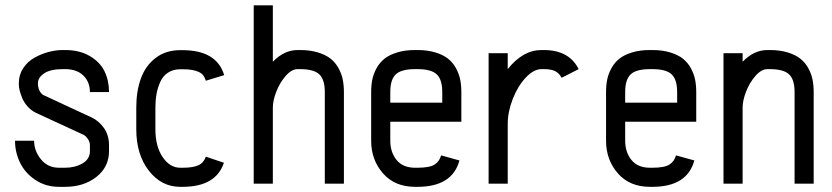

<svg xmlns="http://www.w3.org/2000/svg" viewBox="-20 -704 3191 736"><path d="M324.7 -351.1Q324.7 -389.6 299.6 -414.3Q274.4 -439 229.5 -439H220.7Q173.8 -439 149.7 -423.1Q125.5 -407.2 125.5 -385.3V-379.4Q127 -362.3 134 -351.8Q141.1 -341.3 147.9 -338.9L332 -253.4Q358.9 -240.7 378.4 -213.4Q397.9 -186 397.9 -147V-124.5Q397.9 -64 349.6 -25.9Q301.3 12.2 229.5 12.2H206.1Q155.3 12.2 115.7 -14.2Q76.2 -40.5 56.9 -80.3Q37.6 -120.1 37.6 -164.6H110.8Q110.8 -125.5 137 -93.3Q163.1 -61 206.1 -61H229.5Q267.6 -61 296.1 -77.6Q324.7 -94.2 324.7 -124.5V-147Q324.7 -159.7 316.9 -171.1Q309.1 -182.6 300.8 -187L117.7 -271.5Q99.6 -280.3 85.9 -295.7Q72.3 -311 65.4 -327.4Q58.6 -343.8 55.4 -356.9Q52.2 -370.1 52.2 -379.4V-385.3Q52.2 -417.5 69.1 -442.9Q85.9 -468.3 112.3 -482.9Q138.7 -497.6 166.5 -504.9Q194.3 -512.2 220.7 -512.2H229.5Q284.7 -512.2 323.7 -489.5Q362.8 -466.8 380.4 -431.2Q397.9 -395.5 397.9 -351.1Z M679.7 -438.5H670.9Q643.6 -438.5 624 -425.5Q604.5 -412.6 594.5 -390.4Q584.5 -368.2 580.1 -344Q575.7 -319.8 575.7 -291.5V-208.5Q575.7 -142.6 603.5 -101.8Q631.3 -61 670.9 -61H679.7Q720.2 -61 740.7 -70.6Q761.2 -80.1 769 -103.5L838.4 -80.1Q807.6 12.2 679.7 12.2H670.9Q598.6 12.2 550.5 -49.8Q502.4 -111.8 502.4 -208.5V-291.5Q502.4 -355 520.3 -403.8Q538.1 -452.6 576.9 -482.2Q615.7 -511.7 670.9 -511.7H679.7Q810.5 -511.7 839.4 -416L769 -394.5Q764.6 -408.7 756.8 -417.7Q749 -426.8 730 -432.6Q710.9 -438.5 679.7 -438.5Z M1025.9 0H952.6V-683.6H1025.9V-467.3Q1069.3 -512.2 1121.1 -512.2H1129.9Q1168.9 -512.2 1199 -502.9Q1229 -493.7 1247.6 -478.8Q1266.1 -463.9 1277.8 -442.4Q1289.6 -420.9 1293.9 -398.9Q1298.3 -377 1298.3 -351.1V0H1225.1V-351.1Q1225.1 -398.9 1204.1 -418.9Q1183.1 -439 1129.9 -439H1121.1Q1097.7 -439 1075 -412.8Q1052.2 -386.7 1039.1 -352.5Q1025.9 -318.4 1025.9 -291.5Z M1476.1 -237.3V-164.6Q1476.1 -120.6 1500.2 -90.8Q1524.4 -61 1571.3 -61H1580.1Q1626.5 -61 1645.5 -73Q1664.6 -85 1670.9 -108.4L1741.2 -88.9Q1713.9 12.2 1580.1 12.2H1571.3Q1493.2 12.2 1448 -39.6Q1402.8 -91.3 1402.8 -164.6V-351.1Q1402.8 -377 1407.2 -398.9Q1411.6 -420.9 1423.3 -442.4Q1435.1 -463.9 1453.6 -478.8Q1472.2 -493.7 1502.2 -502.9Q1532.2 -512.2 1571.3 -512.2H1580.1Q1619.1 -512.2 1649.2 -502.9Q1679.2 -493.7 1697.8 -478.8Q1716.3 -463.9 1728 -442.4Q1739.7 -420.9 1744.1 -398.9Q1748.5 -377 1748.5 -351.1V-237.3ZM1675.3 -310.5V-351.1Q1675.3 -398.9 1654.3 -418.9Q1633.3 -439 1580.1 -439H1571.3Q1518.1 -439 1497.1 -418.9Q1476.1 -398.9 1476.1 -351.1V-310.5Z M1926.3 0H1853V-500H1926.3V-439Q1984.4 -512.2 2055.7 -512.2H2064.5Q2161.6 -512.2 2198.2 -439L2132.8 -405.8Q2124 -422.9 2108.9 -430.9Q2093.8 -439 2064.5 -439H2055.7Q2025.9 -439 1995.4 -406.5Q1964.8 -374 1945.6 -324.7Q1926.3 -275.4 1926.3 -229.5Z M2376.5 -237.3V-164.6Q2376.5 -120.6 2400.6 -90.8Q2424.8 -61 2471.7 -61H2480.5Q2526.9 -61 2545.9 -73Q2564.9 -85 2571.3 -108.4L2641.6 -88.9Q2614.3 12.2 2480.5 12.2H2471.7Q2393.6 12.2 2348.4 -39.6Q2303.2 -91.3 2303.2 -164.6V-351.1Q2303.2 -377 2307.6 -398.9Q2312 -420.9 2323.7 -442.4Q2335.4 -463.9 2354 -478.8Q2372.6 -493.7 2402.6 -502.9Q2432.6 -512.2 2471.7 -512.2H2480.5Q2519.5 -512.2 2549.6 -502.9Q2579.6 -493.7 2598.1 -478.8Q2616.7 -463.9 2628.4 -442.4Q2640.1 -420.9 2644.5 -398.9Q2648.9 -377 2648.9 -351.1V-237.3ZM2575.7 -310.5V-351.1Q2575.7 -398.9 2554.7 -418.9Q2533.7 -439 2480.5 -439H2471.7Q2418.5 -439 2397.5 -418.9Q2376.5 -398.9 2376.5 -351.1V-310.5Z M2826.7 0H2753.4V-500H2826.7V-467.3Q2870.1 -512.2 2921.9 -512.2H2930.7Q2969.7 -512.2 2999.8 -502.9Q3029.8 -493.7 3048.3 -478.8Q3066.9 -463.9 3078.6 -442.4Q3090.3 -420.9 3094.7 -398.9Q3099.1 -377 3099.1 -351.1V0H3025.9V-351.1Q3025.9 -398.9 3004.9 -418.9Q2983.9 -439 2930.7 -439H2921.9Q2898.4 -439 2875.7 -412.8Q2853 -386.7 2839.8 -352.5Q2826.7 -318.4 2826.7 -291.5Z"/></svg>

Font: Anka/Coder Narrow
Style: Regular
Weight: 400
Width: 3
Monospace: yes
Version: Version 001.100